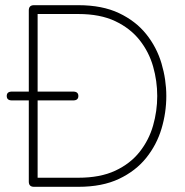

<svg xmlns="http://www.w3.org/2000/svg" viewBox="-20 -720 713 740"><path d="M111 0Q91 0 91 -20V-333H26Q6 -333 6 -350Q6 -367 26 -367H91V-680Q91 -700 111 -700H282Q374 -700 438.5 -669.5Q503 -639 543.5 -588.5Q584 -538 602.5 -475.5Q621 -413 621 -350Q621 -286 602.5 -224Q584 -162 543.5 -111.5Q503 -61 438.5 -30.5Q374 0 282 0ZM125 -35H282Q366 -35 424 -62Q482 -89 518 -134.5Q554 -180 570 -236Q586 -292 586 -350Q586 -408 570 -464Q554 -520 518 -565.5Q482 -611 424 -638.5Q366 -666 282 -666H125V-367H262Q282 -367 282 -350Q282 -333 262 -333H125Z"/></svg>

Font: Zen Maru Gothic Light
Style: Regular
Weight: 300
Designer: Yoshimichi Ohira
Foundry: Positype
Version: Version 1.001